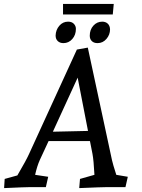

<svg xmlns="http://www.w3.org/2000/svg" viewBox="-20 -959 729 984"><path d="M4 -42 69 -60Q114 -137 128 -168L374 -705L430 -715L554 -138Q558 -119 576 -63L635 -53L623 0H528Q504 0 386 5L390 -42L464 -63Q460 -139 454 -170L441 -236H229L184 -139Q170 -108 160 -63L227 -53L215 0H133Q111 0 1 5ZM431 -288 378 -561 251 -284ZM265 -777Q266 -806 284 -827Q302 -848 329 -848Q348 -848 358.5 -837Q369 -826 369 -811Q369 -780 350.5 -759Q332 -738 305 -738Q287 -738 276 -748.5Q265 -759 265 -777ZM440 -776Q440 -807 458.5 -827.5Q477 -848 504 -848Q521 -848 532 -838Q543 -828 544 -809Q544 -781 525.5 -759.5Q507 -738 480 -738Q461 -738 450.5 -748.5Q440 -759 440 -776ZM303 -939H563L558 -885H303Z"/></svg>

Font: Andada Pro
Style: Italic
Weight: 400
Italic angle: -7°
Designer: Carolina Giovagnoli
Foundry: Huerta Tipografica
Version: Version 3.005; ttfautohint (v1.8.4)